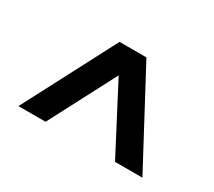

<svg xmlns="http://www.w3.org/2000/svg" viewBox="-77 -797 683 613"><g transform="rotate(30 265.0 -490.5)"><path d="M392 -321 264 -566 136 -321H36L213 -660H312L493 -321Z"/></g></svg>

Font: TypoPRO Titillium Text
Style: 600 wt
Weight: 600
Designer: Accademia di Belle Arti di Urbino and others
Foundry: Accademia di Belle Arti di Urbino and others.
Version: Version 25.000